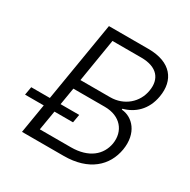

<svg xmlns="http://www.w3.org/2000/svg" viewBox="-162 -881 1024 1034"><g transform="rotate(30 350.0 -363.5)"><path d="M653.1 -536.9C671.9 -646.3 613.6 -727.3 471.6 -727.3H226.2L144.2 -233H28.4L19.5 -181.8H135.7L105.5 0H364.7C521 0 606.5 -80.6 625 -190.7C643.1 -301.1 580.6 -367.5 511 -372.5L511.7 -378.2C579.2 -396 637.8 -446 653.1 -536.9ZM423.7 -398.8H238.6L282.7 -667.6H461.6C561.4 -667.6 602.6 -614 589.5 -536.9C577.1 -457 509.6 -398.8 423.7 -398.8ZM561.4 -190.7C548.3 -115.4 486.9 -59.7 374.6 -59.7H181.8L202.4 -181.8H317.8L326.7 -233H210.9L228.7 -339.8H424.4C521.7 -339.8 574.9 -273.8 561.4 -190.7Z"/></g></svg>

Font: TID UI Light
Style: Italic
Weight: 300
Italic angle: -9.39999°
Designer: The TID Project Authors
Foundry: Bakken & Bæck
Version: Version 1.001;hotconv 1.0.109;makeotfexe 2.5.65596